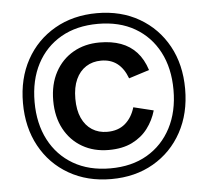

<svg xmlns="http://www.w3.org/2000/svg" viewBox="-51 -759 891 822"><g transform="rotate(-5 394.5 -347.5)"><path d="M395 9Q292 9 213 -36.5Q134 -82 90 -162.5Q46 -243 46 -348Q46 -453 90 -533Q134 -613 213 -658.5Q292 -704 395 -704Q498 -704 576.5 -658.5Q655 -613 699 -533Q743 -453 743 -348Q743 -243 699 -162.5Q655 -82 576.5 -36.5Q498 9 395 9ZM395 -37Q487 -37 553.5 -76Q620 -115 656.5 -185Q693 -255 693 -348Q693 -442 656.5 -511.5Q620 -581 553.5 -619.5Q487 -658 395 -658Q303 -658 236 -619.5Q169 -581 132.5 -511.5Q96 -442 96 -348Q96 -255 132.5 -185Q169 -115 236 -76Q303 -37 395 -37ZM395 -116Q331 -116 281.5 -144.5Q232 -173 204 -225Q176 -277 176 -347Q176 -417 204 -469Q232 -521 281.5 -549.5Q331 -578 395 -578Q447 -578 486.5 -563.5Q526 -549 553.5 -519Q581 -489 596 -442L508 -414Q492 -457 464 -478.5Q436 -500 395 -500Q358 -500 330 -482Q302 -464 286.5 -430Q271 -396 271 -347Q271 -298 286.5 -264Q302 -230 330 -212Q358 -194 395 -194Q442 -194 472 -219.5Q502 -245 515 -289L601 -268Q589 -226 563 -191.5Q537 -157 495.5 -136.5Q454 -116 395 -116Z"/></g></svg>

Font: Parkinsans Medium
Style: Regular
Weight: 500
Designer: Red Stone, Indian Type Foundry
Foundry: Indian Type Foundry
Version: Version 1.000